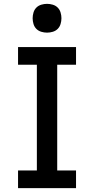

<svg xmlns="http://www.w3.org/2000/svg" viewBox="-20 -980 490 1000"><path d="M74 0V-92H172V-643H74V-735H376V-643H278V-92H376V0ZM225 -810Q210 -810 195 -814.5Q180 -819 169.5 -829.5Q159 -840 154.5 -855Q150 -870 150 -885Q150 -900 154.5 -915Q159 -930 169.5 -940.5Q180 -951 195 -955.5Q210 -960 225 -960Q240 -960 255 -955.5Q270 -951 280.5 -940.5Q291 -930 295.5 -915Q300 -900 300 -885Q300 -870 295.5 -855Q291 -840 280.5 -829.5Q270 -819 255 -814.5Q240 -810 225 -810Z"/></svg>

Font: Iosevka Etoile Semibold
Style: Regular
Weight: 600
Designer: Belleve Invis
Foundry: Belleve Invis
Version: Version 22.1.2; ttfautohint (v1.8.4)